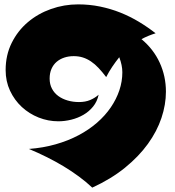

<svg xmlns="http://www.w3.org/2000/svg" viewBox="-20 -774 805 882"><path d="M338.9 -753.9Q391.1 -753.9 439.7 -743.9Q488.3 -733.9 533 -716.1Q577.6 -698.2 618.2 -673.8Q658.7 -649.4 694.8 -621.1Q660.2 -610.4 629.9 -594.2Q685.1 -548.3 713.6 -486.1Q742.2 -423.8 742.2 -353Q742.2 -293.5 721.7 -232.2Q701.2 -170.9 659.4 -113Q617.7 -55.2 554 -3.4Q490.2 48.3 403.8 87.9Q376 61.5 342.5 36.9Q309.1 12.2 271.7 -10.3Q234.4 -32.7 194.1 -52.7Q153.8 -72.8 112.8 -89.8Q178.2 -94.7 235.6 -111.1Q293 -127.4 340.6 -152.6Q388.2 -177.7 425.8 -210.4Q463.4 -243.2 489 -280.8Q514.6 -318.4 528.3 -359.1Q542 -399.9 542 -441.9Q542 -474.1 527.8 -511.2Q510.7 -489.7 495.6 -467.3Q480.5 -444.8 467.8 -419.9Q449.7 -443.8 432.6 -461.9Q415.5 -480 397.7 -491.9Q379.9 -503.9 360.6 -510Q341.3 -516.1 318.8 -516.1Q295.4 -516.1 275.4 -509.5Q255.4 -502.9 240.2 -490Q225.1 -477.1 216.6 -457.8Q208 -438.5 208 -413.1Q208 -386.7 218.8 -366.5Q229.5 -346.2 248 -332.8Q266.6 -319.3 291 -312.3Q315.4 -305.2 342.8 -305.2Q372.1 -305.2 394 -314.5Q416 -323.7 433.1 -338.9Q426.3 -307.1 407.5 -284.2Q388.7 -261.2 362.8 -246.3Q336.9 -231.4 306.9 -224.1Q276.9 -216.8 248 -216.8Q201.2 -216.8 157.5 -234.1Q113.8 -251.5 80.1 -282.7Q46.4 -314 26.1 -357.2Q5.9 -400.4 5.9 -452.1Q5.9 -521 33.7 -576.9Q61.5 -632.8 107.9 -672.1Q154.3 -711.4 214.4 -732.7Q274.4 -753.9 338.9 -753.9Z"/></svg>

Font: Shojumaru
Style: Regular
Weight: 400
Version: Version 1.001